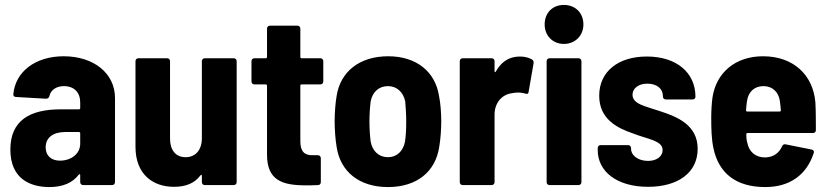

<svg xmlns="http://www.w3.org/2000/svg" viewBox="-20 -750 3356 778"><path d="M238 -522C124 -522 42 -460 34 -368C33 -362 38 -357 45 -357L166 -350C173 -350 178 -353 180 -360C185 -385 208 -401 239 -401C281 -401 305 -375 305 -335V-312C305 -309 303 -307 300 -307H226C101 -307 22 -262 22 -144C22 -25 103 8 180 8C234 8 274 -9 299 -42C302 -46 305 -44 305 -40V-12C305 -5 310 0 317 0H434C441 0 446 -5 446 -12V-353C446 -452 361 -522 238 -522ZM223 -99C189 -99 165 -118 165 -153C165 -193 196 -215 244 -215H300C303 -215 305 -213 305 -210V-168C305 -125 266 -99 223 -99Z M798 -502V-190C798 -143 773 -113 732 -113C692 -113 669 -142 669 -188V-502C669 -509 664 -514 657 -514H541C534 -514 529 -509 529 -502V-155C529 -43 600 7 685 7C732 7 768 -7 792 -39C795 -43 798 -42 798 -38V-12C798 -5 803 0 810 0H927C934 0 939 -5 939 -12V-502C939 -509 934 -514 927 -514H810C803 -514 798 -509 798 -502Z M1290 -420V-502C1290 -509 1285 -514 1278 -514H1202C1199 -514 1197 -516 1197 -519V-634C1197 -641 1192 -646 1185 -646H1074C1067 -646 1062 -641 1062 -634V-519C1062 -516 1060 -514 1057 -514H1011C1004 -514 999 -509 999 -502V-420C999 -413 1004 -408 1011 -408H1057C1060 -408 1062 -406 1062 -403V-123C1062 -20 1123 1 1218 1C1234 1 1251 1 1268 0C1276 0 1280 -5 1280 -12V-109C1280 -116 1275 -121 1268 -121H1248C1214 -120 1197 -136 1197 -178V-403C1197 -406 1199 -408 1202 -408H1278C1285 -408 1290 -413 1290 -420Z M1552 8C1669 8 1745 -54 1760 -156C1765 -185 1768 -226 1768 -258C1768 -291 1765 -333 1759 -361C1744 -459 1668 -522 1553 -522C1436 -522 1359 -459 1344 -361C1339 -333 1336 -291 1336 -258C1336 -226 1339 -184 1344 -155C1359 -54 1436 8 1552 8ZM1552 -113C1515 -113 1489 -138 1482 -176C1479 -200 1477 -229 1477 -258C1477 -287 1479 -315 1482 -339C1489 -377 1515 -401 1552 -401C1588 -401 1614 -377 1622 -339C1624 -315 1626 -287 1626 -258C1626 -230 1625 -201 1621 -176C1614 -138 1588 -113 1552 -113Z M2087 -521C2040 -521 2010 -497 1989 -460C1987 -456 1984 -457 1984 -462V-502C1984 -509 1979 -514 1972 -514H1855C1848 -514 1843 -509 1843 -502V-12C1843 -5 1848 0 1855 0H1972C1979 0 1984 -5 1984 -12V-286C1984 -333 2014 -367 2053 -372C2062 -374 2071 -375 2079 -375C2090 -375 2100 -373 2108 -371C2116 -368 2121 -369 2122 -378L2142 -493C2143 -499 2142 -505 2136 -509C2125 -515 2109 -521 2087 -521Z M2265 -572C2311 -572 2344 -606 2344 -651C2344 -698 2311 -730 2265 -730C2219 -730 2187 -698 2187 -651C2187 -606 2219 -572 2265 -572ZM2207 0H2324C2331 0 2336 -5 2336 -12V-502C2336 -509 2331 -514 2324 -514H2207C2200 -514 2195 -509 2195 -502V-12C2195 -5 2200 0 2207 0Z M2606 7C2727 7 2807 -50 2807 -147C2807 -242 2727 -276 2656 -299C2599 -319 2543 -327 2543 -366C2543 -391 2566 -411 2603 -411C2642 -411 2666 -390 2666 -362V-359C2666 -352 2671 -347 2678 -347H2786C2793 -347 2798 -351 2798 -358C2798 -456 2721 -521 2601 -521C2486 -521 2408 -461 2408 -362C2408 -267 2482 -231 2543 -210C2603 -186 2665 -181 2665 -142C2665 -117 2642 -98 2606 -98C2567 -98 2537 -119 2537 -148V-150C2537 -157 2532 -162 2525 -162H2414C2407 -162 2402 -157 2402 -150V-142C2402 -54 2481 7 2606 7Z M3081 -112C3040 -112 3015 -136 3008 -172C3005 -182 3004 -193 3004 -206C3004 -209 3006 -211 3009 -211H3274C3281 -211 3286 -215 3286 -223C3286 -254 3286 -300 3284 -335C3275 -445 3196 -522 3072 -522C2959 -522 2882 -455 2867 -355C2864 -333 2862 -303 2862 -274C2862 -227 2863 -186 2871 -149C2892 -50 2960 8 3081 8C3180 8 3248 -41 3277 -129C3280 -137 3277 -142 3269 -144L3164 -165C3156 -167 3152 -163 3149 -157C3137 -130 3114 -113 3081 -112ZM3074 -401C3110 -401 3135 -377 3140 -341C3142 -329 3143 -316 3144 -303C3144 -300 3142 -298 3139 -298H3008C3005 -298 3003 -300 3003 -303C3004 -317 3005 -329 3007 -341C3012 -377 3036 -401 3074 -401Z"/></svg>

Font: Barlow Semi Condensed
Style: Bold
Weight: 700
Width: 4
Designer: Jeremy Tribby
Foundry: Tribby Type
Version: Version 1.422;hotconv 1.0.109;makeotfexe 2.5.65596